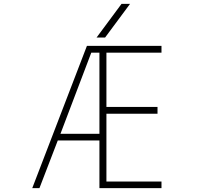

<svg xmlns="http://www.w3.org/2000/svg" viewBox="-20 -969 1040 991"><path d="M292 -278.3H493.2V-697.3H451.2ZM478.5 -775.4 607.4 -949.2H651.4L522.5 -775.4ZM529.3 -697.3V-417H793V-381.8H529.3V-32.2H813.5V2H493.2V-244.1H278.3L183.6 2H146.5L428.7 -732.4H813.5V-697.3Z"/></svg>

Font: Gen Shin Gothic Monospace ExtraLight
Style: Regular
Weight: 200
Designer: [Source Han Sans]
Ryoko NISHIZUKA  (kana & ideographs); Paul D. Hunt (Latin, Greek & Cyrillic); Wenlong ZHANG  (bopomofo
Version: Version 1.002.20150607